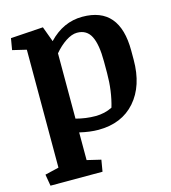

<svg xmlns="http://www.w3.org/2000/svg" viewBox="-112 -631 830 933"><g transform="rotate(-15 303.5 -164.5)"><path d="M387.7 -540.5Q575.2 -540.5 575.2 -320.3V-274.4Q575.2 -143.1 507.6 -66.2Q439.9 10.7 322.3 10.7Q280.3 10.7 228 -1.5V137.7L297.9 154.3L288.1 212.4H26.4L16.6 154.3L86.4 137.7V-455.6L16.6 -472.2L26.4 -529.8L189.9 -540.5L218.3 -463.4Q291.5 -540.5 387.7 -540.5ZM433.6 -245.6V-303.7Q433.6 -388.7 412.6 -430.4Q391.6 -472.2 342.8 -472.2Q316.4 -472.2 285.6 -451.9Q254.9 -431.6 228 -399.4V-70.8Q277.8 -57.6 325.2 -57.6Q372.6 -57.6 410.6 -77.1Q433.6 -154.8 433.6 -245.6Z"/></g></svg>

Font: NoticiaText-Bold
Style: Bold
Weight: 700
Designer: JM Sole
Foundry: JM Sole
Version: Version 1.003